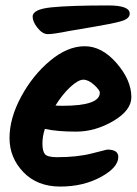

<svg xmlns="http://www.w3.org/2000/svg" viewBox="-20 -698 503 706"><path d="M145 -224Q136 -197 136 -170Q136 -143 145 -131.5Q154 -120 190 -120Q265 -120 318.5 -134Q372 -148 374 -148Q415 -148 415 -121Q415 -82 350.5 -47Q286 -12 201.5 -12Q117 -12 66 -65Q15 -118 15 -190.5Q15 -263 57.5 -342Q100 -421 164 -474.5Q228 -528 291.5 -528Q355 -528 409 -465.5Q463 -403 463 -341Q463 -292 396.5 -253Q330 -214 260 -214Q190 -214 145 -224ZM184 -310Q193 -309 210 -309Q347 -309 347 -357Q347 -367 326 -386Q305 -405 286.5 -405Q268 -405 239 -378.5Q210 -352 184 -310ZM100 -637Q100 -664 169 -671Q238 -678 378 -678Q457 -678 457 -648Q457 -629 425.5 -620Q394 -611 331 -600.5Q268 -590 234 -584Q174 -572 155 -572.5Q136 -573 118 -595.5Q100 -618 100 -637Z"/></svg>

Font: Kalam
Style: Bold
Weight: 700
Version: Version 2.001;PS 1.0;hotconv 1.0.79;makeotf.lib2.5.61930; tt